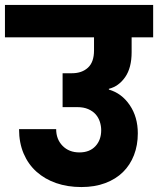

<svg xmlns="http://www.w3.org/2000/svg" viewBox="-37 -760 639 776"><path d="M-17 -740H582V-609H495V-549Q495 -486 469 -448.5Q443 -411 403 -401V-398Q455 -383 487.5 -335Q520 -287 520 -221Q520 -173 504.5 -133Q489 -93 460 -64.5Q431 -36 388.5 -20Q346 -4 292 -4Q236 -4 190 -20Q144 -36 110.5 -66Q77 -96 58.5 -139.5Q40 -183 40 -238H190Q190 -197 216 -170.5Q242 -144 284 -144Q325 -144 348.5 -169Q372 -194 372 -234Q372 -251 366.5 -268Q361 -285 349.5 -298Q338 -311 319.5 -319Q301 -327 276 -327H216V-464H254Q294 -464 318.5 -486.5Q343 -509 343 -556V-609H-17Z"/></svg>

Font: SVN-Poppins
Style: Bold
Weight: 700
Designer: Ninad Kale (Devanagari), Jonny Pinhorn (Latin)
Foundry: Indian Type Foundry
Version: Version 3.200;PS 1.000;hotconv 16.6.54;makeotf.lib2.5.65590